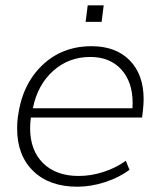

<svg xmlns="http://www.w3.org/2000/svg" viewBox="-20 -686 593 716"><path d="M102.5 -282.2H474.1Q474.6 -289.1 474.6 -301.8Q474.6 -380.9 432.1 -427.2Q389.6 -473.6 316.4 -473.6Q236.3 -473.6 178.2 -421.6Q120.1 -369.6 102.5 -282.2ZM268.6 10.3Q164.1 10.3 104 -48.1Q43.9 -106.4 43.9 -206.5Q43.9 -230.5 46.4 -248Q61.5 -369.1 136.2 -441.4Q210.9 -513.7 321.3 -513.7Q412.1 -513.7 463.9 -460.7Q515.6 -407.7 515.6 -316.4Q515.6 -299.3 513.2 -275.9L509.8 -247.6H95.2Q92.3 -227.1 92.3 -208Q92.3 -125.5 140.6 -77.6Q189 -29.8 273.4 -29.8Q319.8 -29.8 366.2 -44.9Q412.6 -60.1 449.2 -86.4L462.9 -52.7Q424.3 -23.9 371.8 -6.8Q319.3 10.3 268.6 10.3ZM299.3 -604.5 307.1 -666H366.7L358.9 -604.5Z"/></svg>

Font: Muli
Style: ExtraLightItalic
Weight: 200
Italic angle: -7°
Designer: Vernon Adams
Foundry: newtypography
Version: Version 2.0; ttfautohint (v1.00rc1.2-2d82) -l 8 -r 50 -G 200